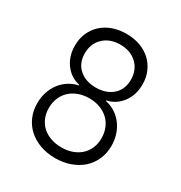

<svg xmlns="http://www.w3.org/2000/svg" viewBox="-175 -867 949 1004"><g transform="rotate(30 300.0 -365.0)"><path d="M300 10Q251 10 209.5 -5Q168 -20 138.5 -46.5Q109 -73 92.5 -110.5Q76 -148 76 -193Q76 -229 86.5 -260.5Q97 -292 115.5 -316.5Q134 -341 160.5 -358Q187 -375 219 -382V-385Q164 -397 130 -442.5Q96 -488 96 -552Q96 -594 111 -628.5Q126 -663 153 -688Q180 -713 217.5 -726.5Q255 -740 300 -740Q345 -740 382.5 -726.5Q420 -713 447 -688Q474 -663 489 -628.5Q504 -594 504 -552Q504 -488 470 -442.5Q436 -397 381 -385V-382Q414 -375 440 -358Q466 -341 484.5 -316.5Q503 -292 513.5 -260.5Q524 -229 524 -193Q524 -148 507.5 -110.5Q491 -73 461.5 -46.5Q432 -20 390.5 -5Q349 10 300 10ZM300 -55Q336 -55 365 -65.5Q394 -76 415 -95Q436 -114 447.5 -141.5Q459 -169 459 -201Q459 -234 447.5 -262Q436 -290 415 -309.5Q394 -329 365 -340Q336 -351 300 -351Q265 -351 235.5 -340Q206 -329 185 -309.5Q164 -290 152.5 -262Q141 -234 141 -201Q141 -169 152.5 -141.5Q164 -114 185 -95Q206 -76 235.5 -65.5Q265 -55 300 -55ZM300 -416Q362 -416 400.5 -450Q439 -484 439 -543Q439 -602 400.5 -638.5Q362 -675 300 -675Q238 -675 199.5 -638.5Q161 -602 161 -543Q161 -484 199.5 -450Q238 -416 300 -416Z"/></g></svg>

Font: Maple Mono NL ExtraLight
Style: Regular
Weight: 275
Monospace: yes
Designer: subframe7536
Version: Version 7.000